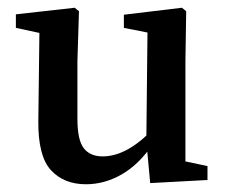

<svg xmlns="http://www.w3.org/2000/svg" viewBox="-20 -465 584 496"><path d="M202 11Q145 11 111.5 -25.5Q78 -62 79 -153L82 -397L105 -375L21 -393V-428L173 -445L184 -436L180 -307V-158Q180 -103 196.5 -82Q213 -61 245 -61Q278 -61 311.5 -80Q345 -99 375 -132L391 -93H375Q339 -40 294.5 -14.5Q250 11 202 11ZM368 8 358 -100 361 -381 300 -393V-427L450 -445L461 -436L459 -307V-48L516 -36V0Z"/></svg>

Font: Lisu Bosa SemiBold
Style: Regular
Weight: 600
Designer: David Morse, Annie Olsen, Victor Gaultney, Frank Grießhammer (Latin)
Foundry: SIL International
Version: Version 2.000